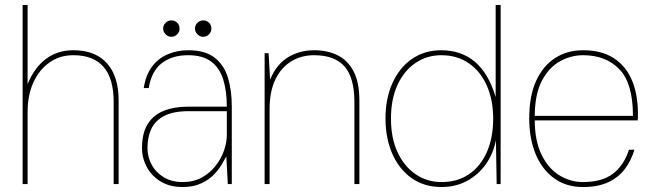

<svg xmlns="http://www.w3.org/2000/svg" viewBox="-20 -740 2623 772"><path d="M71 0V-720H91V-402Q118 -468 164.5 -503Q211 -538 275 -538Q333 -538 373.5 -515Q414 -492 435.5 -447Q457 -402 457 -335V0H437V-330Q437 -425 396 -471.5Q355 -518 275 -518Q220 -518 178.5 -488.5Q137 -459 114 -408Q91 -357 91 -290V0Z M714 12Q663 12 626.5 -10Q590 -32 570.5 -68Q551 -104 551 -145Q551 -205 574 -241.5Q597 -278 638.5 -294.5Q680 -311 734 -311H892Q892 -374 877.5 -420.5Q863 -467 829 -492.5Q795 -518 736 -518Q672 -518 630.5 -486Q589 -454 578 -386H558Q566 -439 591.5 -472.5Q617 -506 655 -522Q693 -538 736 -538Q806 -538 844 -507.5Q882 -477 897 -426Q912 -375 912 -312V0H896L890 -111Q883 -98 870.5 -77Q858 -56 838 -36Q818 -16 787.5 -2Q757 12 714 12ZM714 -8Q759 -8 792 -26.5Q825 -45 847.5 -74Q870 -103 881 -135.5Q892 -168 892 -197V-293H739Q677 -293 640.5 -274Q604 -255 588.5 -222Q573 -189 573 -145Q573 -109 590 -77.5Q607 -46 639 -27Q671 -8 714 -8ZM669 -592Q656 -592 646 -602Q636 -612 636 -625Q636 -639 646 -648.5Q656 -658 669 -658Q683 -658 692.5 -648.5Q702 -639 702 -625Q702 -612 692.5 -602Q683 -592 669 -592ZM797 -592Q784 -592 774 -602Q764 -612 764 -625Q764 -639 774 -648.5Q784 -658 797 -658Q811 -658 820.5 -648.5Q830 -639 830 -625Q830 -612 820.5 -602Q811 -592 797 -592Z M1044 0V-526H1060L1066 -420Q1092 -482 1138.5 -510Q1185 -538 1243 -538Q1297 -538 1338 -517.5Q1379 -497 1402 -452.5Q1425 -408 1425 -335V0H1405V-330Q1405 -427 1365.5 -472.5Q1326 -518 1243 -518Q1191 -518 1150.5 -493Q1110 -468 1087 -420Q1064 -372 1064 -302V0Z M1755 12Q1686 12 1635.5 -23.5Q1585 -59 1557.5 -121.5Q1530 -184 1530 -264Q1530 -344 1558 -406Q1586 -468 1636.5 -503Q1687 -538 1754 -538Q1834 -538 1889 -492Q1944 -446 1973 -350V-720H1993V0H1977L1974 -176Q1963 -121 1933 -79Q1903 -37 1857.5 -12.5Q1812 12 1755 12ZM1755 -8Q1820 -8 1866.5 -40Q1913 -72 1938 -129.5Q1963 -187 1963 -263Q1963 -337 1938 -394.5Q1913 -452 1866 -485Q1819 -518 1754 -518Q1697 -518 1651 -487Q1605 -456 1578.5 -399Q1552 -342 1552 -263Q1552 -185 1578.5 -128Q1605 -71 1651 -39.5Q1697 -8 1755 -8Z M2324 12Q2256 12 2207.5 -23.5Q2159 -59 2133.5 -121Q2108 -183 2108 -264Q2108 -355 2136 -415.5Q2164 -476 2212.5 -507Q2261 -538 2324 -538Q2400 -538 2449 -505.5Q2498 -473 2521.5 -416Q2545 -359 2545 -283Q2545 -275 2545 -269.5Q2545 -264 2544 -256H2119V-274H2525Q2525 -405 2470.5 -461.5Q2416 -518 2324 -518Q2276 -518 2231.5 -493.5Q2187 -469 2158.5 -414.5Q2130 -360 2130 -269V-260Q2130 -175 2157 -119Q2184 -63 2228.5 -35.5Q2273 -8 2324 -8Q2400 -8 2444 -41Q2488 -74 2509 -138H2531Q2518 -94 2492 -60Q2466 -26 2425 -7Q2384 12 2324 12Z"/></svg>

Font: DM Sans 9pt Thin
Style: Regular
Weight: 250
Version: Version 4.004;gftools[0.9.30]